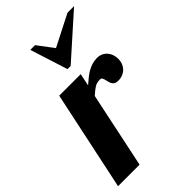

<svg xmlns="http://www.w3.org/2000/svg" viewBox="-265 -830 909 909"><g transform="rotate(-45 190.0 -375.0)"><path d="M124.5 -750H156.2L216.3 -669.9L373.5 -750H417.5L205.6 -561H184.6ZM67.9 -500H211.9L199.2 -438Q233.4 -468.3 254.9 -481Q288.1 -500 319.8 -500Q352.1 -500 371.6 -477.1Q380.4 -466.8 384.8 -453.4Q389.2 -439.9 389.2 -424.8Q389.2 -411.1 384.8 -398.4Q380.4 -385.7 371.6 -375.5Q361.8 -364.7 347.9 -358.4Q334 -352.1 316.9 -352.1Q303.7 -352.1 295.9 -356.4Q288.1 -360.8 283.7 -369.1Q279.8 -377.4 278.3 -385.3Q273.9 -406.2 269.5 -413.1Q266.1 -418 258.8 -418Q237.8 -418 223.1 -409.2Q208.5 -400.4 186 -379.9L106 0H-38.1Z"/></g></svg>

Font: Pattaya
Style: Regular
Weight: 400
Designer: Pablo Impallari / Thai characters Designed by Thanarat Vachiruckul and Suppakit Chalermlarp
Foundry: Pablo Impallari
Version: Version 2.000